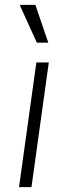

<svg xmlns="http://www.w3.org/2000/svg" viewBox="-20 -767 292 787"><path d="M58 0 129 -511H180L109 0ZM131 -592 62 -744 63 -747H125L178 -592Z"/></svg>

Font: Chivo Medium Thin
Style: Italic
Weight: 250
Italic angle: -8.05°
Version: Version 2.002